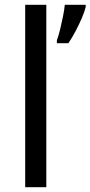

<svg xmlns="http://www.w3.org/2000/svg" viewBox="-20 -780 377 800"><path d="M173 0H85V-760H173ZM337 -751Q333 -733 321.5 -706Q310 -679 295 -650.5Q280 -622 265 -600H217V-612Q224 -631 230.5 -657.5Q237 -684 242.5 -711.5Q248 -739 250 -760H337Z"/></svg>

Font: Noto Sans Coptic
Style: Regular
Weight: 400
Designer: Monotype Design Team, Denis Moyogo Jacquerye
Foundry: Monotype Imaging Inc.
Version: Version 2.002; ttfautohint (v1.8.4.7-5d5b)